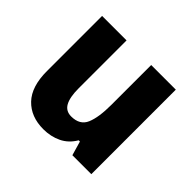

<svg xmlns="http://www.w3.org/2000/svg" viewBox="-137 -710 882 882"><g transform="rotate(45 304.0 -269.5)"><path d="M543 -549V0H420L400 -69H392Q368 -28 328.5 -9Q289 10 241 10Q160 10 112 -40Q64 -90 64 -191V-549H223V-238Q223 -180 239 -151Q255 -122 290 -122Q346 -122 364.5 -165.5Q383 -209 383 -290V-549Z"/></g></svg>

Font: Noto Sans Ethiopic SemiCondensed ExtraBold
Style: Regular
Weight: 800
Width: 4
Designer: Monotype Design Team
Foundry: Monotype Imaging Inc.
Version: Version 2.102; ttfautohint (v1.8.4.7-5d5b)